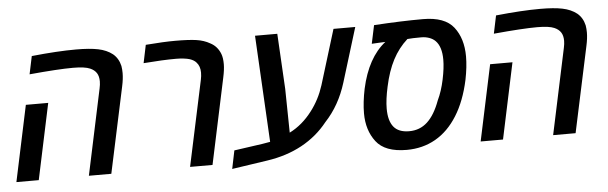

<svg xmlns="http://www.w3.org/2000/svg" viewBox="-45 -791 3066 969"><g transform="rotate(-5 1488.0 -306.5)"><path d="M469.2 -469.7Q469.2 -496.1 458.5 -512.5Q447.8 -528.8 426.3 -538.1Q399.9 -549.8 339.8 -549.8Q266.1 -549.8 119.1 -536.1L138.2 -627Q269 -640.6 363.3 -640.6Q432.1 -640.6 475.1 -631.8Q518.1 -623 547.4 -600.1Q575.7 -576.7 584.5 -537.6Q587.4 -520 587.4 -501.5Q587.4 -472.2 579.1 -434.1L486.3 0H372.6L464.8 -434.1Q469.2 -454.1 469.2 -469.7ZM86.9 -384.3H200.2L118.7 0H5.4Z M981.9 -469.7Q981.9 -502 963.9 -521.5Q953.1 -534.2 931.6 -541.5Q919.4 -545.4 900.4 -547.6Q881.3 -549.8 862.3 -549.8Q794.4 -549.8 697.3 -542L716.3 -633.3Q808.1 -640.6 865.7 -640.6Q934.6 -640.6 972.9 -635Q1011.2 -629.4 1041 -612.3Q1076.7 -594.2 1092.3 -554.2Q1100.1 -534.2 1100.1 -501.5Q1100.1 -474.6 1091.3 -434.1L999 0H885.3L978 -434.1Q981.9 -451.7 981.9 -469.7Z M1115.2 -63.5 1259.3 -84 1298.8 -90.8 1269.5 -630.9H1382.3L1397.9 -350.6L1401.4 -128.4Q1467.3 -161.6 1516.1 -226.1Q1559.1 -282.2 1581.5 -352.5L1667 -630.9H1777.3L1692.9 -356.4Q1658.2 -243.7 1585 -165.5Q1531.2 -97.7 1453.4 -55.2Q1375.5 -12.7 1275.9 2L1096.2 28.8Z M1783.2 -192.4Q1783.2 -248 1797.4 -316.4Q1831.1 -470.7 1921.9 -542.5Q1908.7 -542 1888.2 -541Q1867.7 -540 1853 -539.1L1872.6 -631.8Q2009.8 -640.6 2121.1 -640.6Q2231.4 -640.6 2276.4 -582.8Q2321.3 -524.9 2321.3 -434.6Q2321.3 -381.8 2308.1 -316.4Q2285.2 -210.4 2239.5 -137.5Q2193.8 -64.5 2128.7 -27.3Q2063.5 9.8 1982.4 9.8Q1872.6 9.8 1827.9 -48.6Q1783.2 -106.9 1783.2 -192.4ZM2159.7 -225.1Q2181.2 -270 2193.4 -328.1Q2205.6 -386.2 2205.6 -427.7Q2205.6 -494.1 2175.3 -524.4Q2163.1 -536.6 2144.5 -543.2Q2126 -549.8 2104.5 -549.8Q2057.1 -549.8 2034.2 -547.4Q1988.8 -506.8 1959.5 -450.7Q1930.2 -394.5 1913.6 -316.4Q1899.4 -252 1899.4 -206.1Q1899.4 -145 1924.3 -114Q1949.2 -83 2002.9 -83Q2057.1 -83 2095.2 -118.2Q2133.3 -153.3 2159.7 -225.1Z M2821.3 -469.7Q2821.3 -496.1 2810.5 -512.5Q2799.8 -528.8 2778.3 -538.1Q2752 -549.8 2691.9 -549.8Q2618.2 -549.8 2471.2 -536.1L2490.2 -627Q2621.1 -640.6 2715.3 -640.6Q2784.2 -640.6 2827.1 -631.8Q2870.1 -623 2899.4 -600.1Q2927.7 -576.7 2936.5 -537.6Q2939.5 -520 2939.5 -501.5Q2939.5 -472.2 2931.2 -434.1L2838.4 0H2724.6L2816.9 -434.1Q2821.3 -454.1 2821.3 -469.7ZM2439 -384.3H2552.2L2470.7 0H2357.4Z"/></g></svg>

Font: Viking Open Sans Light
Style: Bold Italic
Weight: 600
Italic angle: -12°
Foundry: Ascender Corporation
Version: Version 2.000